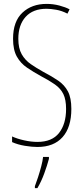

<svg xmlns="http://www.w3.org/2000/svg" viewBox="-20 -795 429 985"><path d="M346 -236Q346 -142 301 -91.5Q256 -41 172 -41Q144 -41 107.5 -47Q71 -53 42 -66V-95Q68 -83 104 -75Q140 -67 172 -67Q247 -67 283 -113Q319 -159 319 -236Q319 -284 305 -312.5Q291 -341 262 -361.5Q233 -382 189 -405Q151 -426 118.5 -448Q86 -470 66.5 -504.5Q47 -539 47 -596Q47 -685 95 -730Q143 -775 219 -775Q253 -775 285 -766.5Q317 -758 337 -747L326 -725Q297 -740 268 -745Q239 -750 219 -750Q149 -750 111.5 -708.5Q74 -667 74 -596Q74 -547 91.5 -516.5Q109 -486 138 -466Q167 -446 201 -427Q247 -403 279 -381Q311 -359 328.5 -326Q346 -293 346 -236ZM231 20Q222 54 207 95Q192 136 172 170H159V160Q166 142 175 114.5Q184 87 191.5 58.5Q199 30 201 10H231Z"/></svg>

Font: Noto Sans Tamil UI ExtraCondensed Thin
Style: Regular
Weight: 100
Width: 2
Designer: Jelle Bosma - Monotype Design Team
Foundry: Monotype Imaging Inc.
Version: Version 2.004; ttfautohint (v1.8.4.7-5d5b)